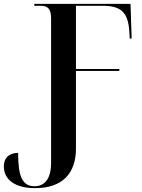

<svg xmlns="http://www.w3.org/2000/svg" viewBox="-31 -734 737 996"><path d="M151 242C293 242 363 165 363 37V-366H588V-376H363V-704H500C598 -704 633 -670 640 -571L642 -534H652L646 -714H147V-704H179C215 -704 234 -691 234 -638V110C234 196 199 232 148 232C85 232 63 182 63 59C30 59 -11 74 -11 130C-11 193 41 242 151 242Z"/></svg>

Font: Noto Serif Display SemiCondensed SemiBold
Style: Regular
Weight: 600
Width: 4
Designer: Monotype Design Team
Foundry: Monotype Imaging Inc.
Version: Version 2.009